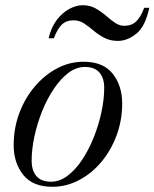

<svg xmlns="http://www.w3.org/2000/svg" viewBox="-20 -707 593 737"><path d="M263 -629Q234.5 -629 217.5 -612.8Q200.5 -596.5 186.5 -560H166.5Q176.5 -602.5 198.2 -630.8Q220 -659 246.5 -673Q273 -687 297.5 -687Q325 -687 346.5 -675Q368 -663 385.8 -647.5Q403.5 -632 420.8 -620Q438 -608 457 -608Q485.5 -608 503 -625Q520.5 -642 533.5 -677H553Q538 -606 503.8 -578Q469.5 -550 432.5 -550Q402.5 -550 380 -562Q357.5 -574 339.2 -589.5Q321 -605 302.8 -617Q284.5 -629 263 -629ZM181 10Q105.5 10 69 -36Q32.5 -82 32.5 -149.5Q32.5 -215 54.2 -273Q76 -331 113.8 -375.2Q151.5 -419.5 199.5 -444.8Q247.5 -470 300.5 -470Q376.5 -470 412.8 -423.8Q449 -377.5 449 -310Q449 -244.5 427.2 -186.5Q405.5 -128.5 368 -84.2Q330.5 -40 282.2 -15Q234 10 181 10ZM176 -9.5Q209 -9.5 239.2 -32.2Q269.5 -55 295 -93.2Q320.5 -131.5 339.5 -178.8Q358.5 -226 369.2 -275.8Q380 -325.5 380 -370Q380 -407 361.8 -428.5Q343.5 -450 305.5 -450Q272.5 -450 242.5 -427.2Q212.5 -404.5 186.8 -366.2Q161 -328 142 -280.8Q123 -233.5 112.2 -183.8Q101.5 -134 101.5 -89.5Q101.5 -52.5 119.8 -31Q138 -9.5 176 -9.5Z"/></svg>

Font: Bodoni* 11pt
Style: Italic
Weight: 400
Italic angle: -13°
Version: Version 2.3